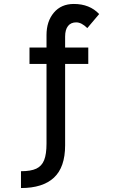

<svg xmlns="http://www.w3.org/2000/svg" viewBox="-20 -733 600 970"><path d="M215 -8V-410H129V-493H215V-556Q215 -625 252 -669Q289 -713 353 -713Q433 -713 481 -662L421 -591Q392 -620 365 -620Q338 -620 323.5 -601.5Q309 -583 309 -548V-493H426V-410H309V1Q309 112 252.5 164.5Q196 217 86 217V132Q136 132 163.5 119Q191 106 203 76Q215 46 215 -8Z"/></svg>

Font: Hanken Grotesk SemiBold
Style: Regular
Weight: 600
Designer: Alfredo Marco Pradil
Foundry: Hanken Design Co.
Version: Version 3.014